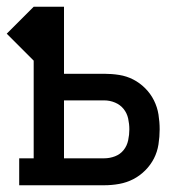

<svg xmlns="http://www.w3.org/2000/svg" viewBox="-33 -550 553 570"><path d="M24 0V-80H67V-370L-13 -450L67 -530H157V-331H276Q299 -331 321 -327.5Q343 -324 362.5 -314Q382 -304 398 -288Q414 -272 424 -252Q434 -232 437.5 -210Q441 -188 441 -166Q441 -144 437.5 -121.5Q434 -99 424 -79.5Q414 -60 398 -44Q382 -28 362.5 -18Q343 -8 321 -4Q299 0 276 0ZM157 -80H276Q293 -80 308.5 -86Q324 -92 334 -104.5Q344 -117 347.5 -133.5Q351 -150 351 -166Q351 -182 347.5 -198Q344 -214 334 -226.5Q324 -239 308.5 -245.5Q293 -252 276 -252H157Z"/></svg>

Font: Iosevka Slab Medium
Style: Regular
Weight: 500
Monospace: yes
Designer: Belleve Invis
Foundry: Belleve Invis
Version: Version 11.1.1; ttfautohint (v1.8.3)